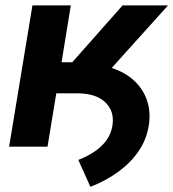

<svg xmlns="http://www.w3.org/2000/svg" viewBox="-20 -556 657 728"><path d="M120.1 -202.1 138.2 -312.5H302.7Q367.7 -312.5 416.3 -293.9Q464.8 -275.4 496.1 -242.9Q527.3 -210.4 539.6 -168.2Q551.8 -126 543.9 -78.6Q535.2 -25.9 504.9 18.1Q474.6 62 427.7 95.9Q380.9 129.9 322.8 152.3L276.9 50.3Q313.5 36.1 340.6 17.3Q367.7 -1.5 384.5 -25.4Q401.4 -49.3 406.2 -79.1Q415 -133.8 379.4 -168Q343.8 -202.1 273.4 -202.1ZM14.6 0 103 -535.6H248.5L213.4 -319.8H253.9L444.8 -535.6H617.2L316.9 -202.1H193.4L160.2 0Z"/></svg>

Font: Inter 20pt
Style: Bold Italic
Weight: 700
Italic angle: -9.3988°
Version: Version 4.001;git-66647c0bb